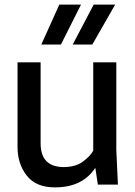

<svg xmlns="http://www.w3.org/2000/svg" viewBox="-20 -800 585 832"><path d="M218 12Q136 12 96 -39Q56 -90 56 -163V-530H156V-179Q156 -77 255 -76Q307 -76 339 -99.5Q371 -123 384 -147V-530H484V-150L491 0H404L393 -73Q338 12 218 12ZM244 -607H159L237 -780H331ZM380 -607H295L386 -780H479Z"/></svg>

Font: Tanohe Sans Medium
Style: Regular
Weight: 500
Designer: Village Type and Design LLC
Foundry: Cooper Hewitt Smithsonian Design Museum
Version: Version 1.00;September 29, 2021;FontCreator 13.0.0.2655 64-b